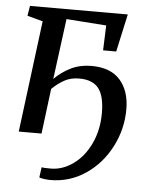

<svg xmlns="http://www.w3.org/2000/svg" viewBox="-53 -590 648 831"><g transform="rotate(5 271.0 -174.5)"><path d="M171.5 -240Q202.5 -271.5 242.5 -291Q282.5 -310.5 331.5 -310.5Q415 -310.5 456.5 -263.2Q498 -216 498 -136.5Q498 -50 458.2 27Q418.5 104 349.5 150.5Q280.5 197 197 197Q186 197 170.5 195Q155 193 148.5 190L154.5 145.5Q163.5 147.5 194 147.5Q245.5 147.5 291.8 114.2Q338 81 366 21.8Q394 -37.5 394 -111Q394 -184.5 368 -218Q342 -251.5 283.5 -251.5Q246.5 -251.5 218.8 -236Q191 -220.5 166 -196L141.5 0H42.5L104 -484.5L36.5 -502.5L43.5 -546H468.5L432.5 -382H375.5L379.5 -490.5L206 -503Z"/></g></svg>

Font: Merriweather Text
Style: Italic
Weight: 400
Italic angle: -7.8°
Designer: Eben Sorkin
Foundry: Eben Sorkin
Version: Version 2.100